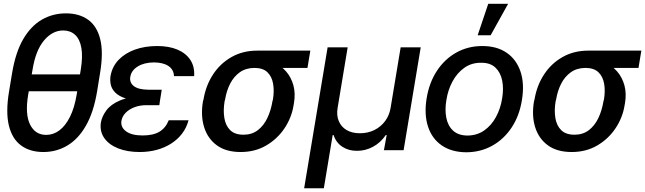

<svg xmlns="http://www.w3.org/2000/svg" viewBox="-20 -797 3424 1019"><path d="M455.1 -402.3 440.4 -312.5H88.4L103.5 -402.3ZM511.2 -410.2 495.1 -310.5Q476.6 -200.7 436 -129.9Q395.5 -59.1 337.6 -24.7Q279.8 9.8 210 9.8Q139.6 9.8 92.3 -24.7Q44.9 -59.1 27.3 -129.9Q9.8 -200.7 27.8 -310.5L44.4 -410.2Q62.5 -519 103 -588.9Q143.6 -658.7 201.7 -692.4Q259.8 -726.1 329.6 -726.1Q400.4 -726.1 447.5 -692.4Q494.6 -658.7 512 -588.9Q529.3 -519 511.2 -410.2ZM386.7 -293.5 408.7 -427.7Q419.9 -496.6 411.9 -542.7Q403.8 -588.9 378.7 -612.1Q353.5 -635.3 315.4 -635.3Q257.8 -635.3 213.4 -582Q168.9 -528.8 152.8 -427.7L129.4 -293.5Q112.3 -190.9 139.6 -136Q167 -81.1 225.1 -81.1Q263.2 -81.1 295.4 -105.2Q327.6 -129.4 351.3 -176.8Q375 -224.1 386.7 -293.5Z M746.6 -284.7H832L825.7 -238.8H756.3Q722.2 -238.8 693.8 -228Q665.5 -217.3 647.2 -198.7Q628.9 -180.2 624.5 -156.2Q619.1 -122.1 648.9 -100.1Q678.7 -78.1 736.8 -78.1Q793.5 -78.1 826.4 -98.1Q859.4 -118.2 875.5 -158.7H980.5Q970.2 -119.1 946.5 -88.1Q922.9 -57.1 888.7 -35.2Q854.5 -13.2 812 -1.7Q769.5 9.8 721.2 9.8Q655.3 9.8 606.4 -9.8Q557.6 -29.3 533 -64.9Q508.3 -100.6 515.6 -147.9Q521.5 -180.2 544.9 -211.7Q568.4 -243.2 616.9 -263.9Q665.5 -284.7 746.6 -284.7ZM829.1 -262.7H743.7Q684.6 -262.7 647.9 -274.4Q611.3 -286.1 592.3 -305.2Q573.2 -324.2 568.1 -347.2Q563 -370.1 566.4 -392.6Q575.2 -443.4 609.1 -479Q643.1 -514.6 696 -533.7Q749 -552.7 814.5 -552.7Q877 -552.7 921.9 -533.7Q966.8 -514.6 990.2 -479Q1013.7 -443.4 1010.3 -393.1H903.3Q902.3 -427.2 874.5 -446.3Q846.7 -465.3 796.9 -465.8Q744.6 -465.3 710.7 -444.1Q676.8 -422.9 671.4 -388.7Q666.5 -358.4 690.7 -339.8Q714.8 -321.3 769 -320.8H838.4Z M1057.1 -258.8 1060.1 -269.5Q1072.3 -342.8 1110.4 -401.4Q1148.4 -460 1208.5 -494.1Q1268.6 -528.3 1345.2 -528.3Q1358.9 -525.4 1369.1 -513.7Q1379.4 -502 1393.6 -488.5Q1407.7 -475.1 1432.1 -465.3Q1471.2 -449.2 1498.5 -417.7Q1525.9 -386.2 1537.4 -343.3Q1548.8 -300.3 1540 -249L1538.1 -238.3Q1527.8 -172.9 1490 -116.2Q1452.1 -59.6 1392.8 -24.9Q1333.5 9.8 1257.3 9.8Q1179.7 9.8 1131.1 -25.6Q1082.5 -61 1063.5 -121.8Q1044.4 -182.6 1057.1 -258.8ZM1174.8 -269.5 1171.9 -258.8Q1164.1 -210.9 1170.7 -170.7Q1177.2 -130.4 1201.7 -106.2Q1226.1 -82 1272.5 -82Q1316.9 -82 1348.4 -106.2Q1379.9 -130.4 1398.9 -170.7Q1418 -210.9 1425.8 -258.8L1428.7 -269.5Q1436 -314.9 1429.4 -352.8Q1422.9 -390.6 1399.2 -413.6Q1375.5 -436.5 1330.6 -436.5Q1285.2 -436.5 1252.9 -413.6Q1220.7 -390.6 1201.4 -352.8Q1182.1 -314.9 1174.8 -269.5ZM1627 -528.3 1611.8 -436.5H1330.6L1345.2 -528.3Z M1594.2 202.1 1718.8 -545.9H1825.2L1772 -225.6Q1765.1 -185.5 1777.8 -154.8Q1790.5 -124 1819.3 -106.9Q1848.1 -89.8 1890.1 -89.8Q1932.6 -89.8 1967 -106.9Q2001.5 -124 2024.2 -154.8Q2046.9 -185.5 2053.2 -225.6L2106.4 -545.9H2212.9L2122.1 0H2017.6L2032.2 -80.1H2027.3Q2000 -39.6 1959.2 -17.8Q1918.5 3.9 1874.5 3.4Q1831.1 3.9 1797.4 -17.8Q1763.7 -39.6 1750.5 -80.1H1745.6L1698.7 202.1Z M2455.1 11.2Q2377 10.7 2325 -24.9Q2272.9 -60.5 2251.7 -124.8Q2230.5 -189 2244.1 -274.4Q2257.8 -358.4 2298.8 -420.9Q2339.8 -483.4 2401.9 -518.1Q2463.9 -552.7 2539.6 -552.7Q2617.7 -552.7 2669.4 -516.8Q2721.2 -481 2742.7 -416.5Q2764.2 -352.1 2750 -266.1Q2736.8 -182.6 2695.6 -120.4Q2654.3 -58.1 2592.5 -23.7Q2530.8 10.7 2455.1 11.2ZM2460.9 -77.6Q2512.2 -78.1 2550.3 -105Q2588.4 -131.8 2612.5 -176.5Q2636.7 -221.2 2645 -274.9Q2653.8 -326.2 2645.3 -369.1Q2636.7 -412.1 2609.4 -438.2Q2582 -464.4 2533.2 -463.9Q2482.4 -464.4 2444.1 -437Q2405.8 -409.7 2381.6 -364.7Q2357.4 -319.8 2349.1 -266.1Q2340.3 -215.3 2348.6 -172.4Q2356.9 -129.4 2384.5 -103.8Q2412.1 -78.1 2460.9 -77.6ZM2515.1 -609.9 2571.3 -776.9H2676.8L2584 -609.9Z M2814 -258.8 2816.9 -269.5Q2829.1 -342.8 2867.2 -401.4Q2905.3 -460 2965.3 -494.1Q3025.4 -528.3 3102.1 -528.3Q3115.7 -525.4 3126 -513.7Q3136.2 -502 3150.4 -488.5Q3164.6 -475.1 3189 -465.3Q3228 -449.2 3255.4 -417.7Q3282.7 -386.2 3294.2 -343.3Q3305.7 -300.3 3296.9 -249L3294.9 -238.3Q3284.7 -172.9 3246.8 -116.2Q3209 -59.6 3149.7 -24.9Q3090.3 9.8 3014.2 9.8Q2936.5 9.8 2887.9 -25.6Q2839.4 -61 2820.3 -121.8Q2801.3 -182.6 2814 -258.8ZM2931.6 -269.5 2928.7 -258.8Q2920.9 -210.9 2927.5 -170.7Q2934.1 -130.4 2958.5 -106.2Q2982.9 -82 3029.3 -82Q3073.7 -82 3105.2 -106.2Q3136.7 -130.4 3155.8 -170.7Q3174.8 -210.9 3182.6 -258.8L3185.5 -269.5Q3192.9 -314.9 3186.3 -352.8Q3179.7 -390.6 3156 -413.6Q3132.3 -436.5 3087.4 -436.5Q3042 -436.5 3009.8 -413.6Q2977.5 -390.6 2958.3 -352.8Q2939 -314.9 2931.6 -269.5ZM3383.8 -528.3 3368.7 -436.5H3087.4L3102.1 -528.3Z"/></svg>

Font: Inter Tight Medium
Style: Italic
Weight: 500
Italic angle: -9.39999°
Designer: Rasmus Andersson
Foundry: rsms
Version: Version 3.004